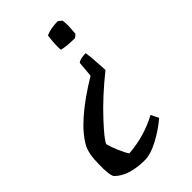

<svg xmlns="http://www.w3.org/2000/svg" viewBox="-214 -531 802 802"><g transform="rotate(-45 187.0 -130.0)"><path d="M295 -464Q298 -462 303.5 -457.5Q309 -453 311 -451Q313 -435 313 -418Q313 -416 310 -374L296 -363Q249 -363 220 -370Q219 -376 219 -391Q219 -418 224 -451Q254 -464 295 -464ZM283 -287 287 -256 292 -179Q206 -110 143 -42.5Q80 25 75 43Q80 63 92.5 92.5Q105 122 116 138Q211 131 292 87L309 121Q272 153 224.5 178.5Q177 204 142 204Q48 204 3 159Q-8 140 -6 79Q-6 20 11 -13Q60 -103 231 -206L237 -276Q250 -287 283 -287Z"/></g></svg>

Font: Albura Medium
Style: Italic
Weight: 462
Italic angle: -7°
Designer: Mercedes Jáuregui
Foundry: Omnibus-Type Team
Version: Version 1.000